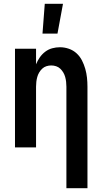

<svg xmlns="http://www.w3.org/2000/svg" viewBox="-20 -777 540 1012"><path d="M204 -600 216 -757H312L283 -600ZM330 215V-320Q330 -333 328.5 -346Q327 -359 323.5 -371.5Q320 -384 313.5 -395Q307 -406 297.5 -415Q288 -424 275.5 -428Q263 -432 250 -432Q237 -432 224.5 -428Q212 -424 202.5 -415Q193 -406 186.5 -395Q180 -384 176.5 -371.5Q173 -359 171.5 -346Q170 -333 170 -320V0H59V-520H170V-438Q178 -458 190 -475Q202 -492 218.5 -504.5Q235 -517 255 -522.5Q275 -528 296 -528Q320 -528 343 -520Q366 -512 383.5 -496Q401 -480 412 -458.5Q423 -437 429.5 -414Q436 -391 438.5 -367.5Q441 -344 441 -320V215Z"/></svg>

Font: Iosevka Algr
Style: Bold
Weight: 700
Monospace: yes
Designer: Belleve Invis
Foundry: Belleve Invis
Version: Version 26.0.2; ttfautohint (v1.8.3)